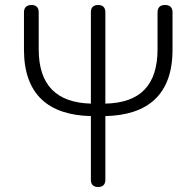

<svg xmlns="http://www.w3.org/2000/svg" viewBox="-20 -749 787 769"><path d="M344 -531V-334C206 -338 135 -408 135 -552V-700C135 -719 125 -729 106 -729C87 -729 76 -719 76 -700V-550C76 -370 175 -288 344 -284V-29C344 -10 354 0 373 0C392 0 402 -10 402 -29V-284C571 -288 671 -369 671 -550V-699C671 -719 661 -729 641 -729C621 -729 611 -719 611 -699V-552C611 -407 541 -337 402 -334V-531V-700C402 -719 392 -729 373 -729C354 -729 344 -719 344 -700Z"/></svg>

Font: GenSenRounded2 TW L
Style: Regular
Weight: 300
Version: Version 2.100;PS 2.1;hotconv 16.6.51;makeotf.lib2.5.65220 DE